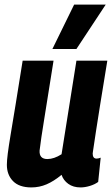

<svg xmlns="http://www.w3.org/2000/svg" viewBox="-20 -809 490 839"><path d="M117 10Q64 10 37 -17.5Q10 -45 10 -89Q10 -107 14 -138.5Q18 -170 26.5 -221Q35 -272 48 -351Q61 -430 79 -544H214Q200 -456 190 -393.5Q180 -331 173 -287Q166 -243 161 -210.5Q156 -178 153 -151Q151 -114 187 -114Q216 -114 249 -135L314 -544H449Q430 -428 418 -353.5Q406 -279 399.5 -236Q393 -193 390 -172.5Q387 -152 386 -146Q385 -140 385 -138Q385 -116 402 -116Q410 -116 420 -120L409 -14Q394 -3 372.5 3.5Q351 10 332 10Q300 10 278.5 -5.5Q257 -21 249 -45Q215 -17 183.5 -3.5Q152 10 117 10ZM209 -595 304 -789H442L314 -595Z"/></svg>

Font: Georama SemiCondensed
Style: Bold Italic
Weight: 700
Width: 4
Italic angle: -9°
Designer: Jean-Baptiste Levee
Foundry: Production Type
Version: Version 1.000